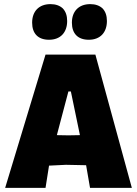

<svg xmlns="http://www.w3.org/2000/svg" viewBox="-20 -912 666 932"><path d="M5 0H201L218 -108L300 -112L398 -110L417 0H620L443 -647H201ZM136 -802C136 -749 165 -719 218 -719C274 -719 306 -755 306 -810C306 -836 299 -856 285 -871C270 -885 250 -892 225 -892C169 -892 136 -857 136 -802ZM329 -802C329 -749 358 -719 411 -719C467 -719 499 -755 499 -810C499 -836 492 -856 478 -871C463 -885 443 -892 418 -892C362 -892 329 -857 329 -802ZM312 -468H324L368 -256L312 -255L256 -256Z"/></svg>

Font: Luna Sans Black
Style: Regular
Weight: 900
Designer: Juan Pablo del Peral
Foundry: Huerta Tipografica
Version: Version 2.001; ttfautohint (v1.5)